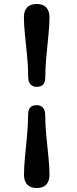

<svg xmlns="http://www.w3.org/2000/svg" viewBox="-20 -788 385 964"><path d="M207.5 -404Q207.5 -376 197 -364Q186.5 -352 164 -352Q144.5 -352 133 -364.5Q121.5 -377 121.5 -404Q121.5 -450 116.2 -505Q111 -560 105.5 -612Q100 -664 100 -701.5Q100 -733 116 -750.5Q132 -768 164.5 -768Q196 -768 212.2 -750.5Q228.5 -733 228.5 -701.5Q228.5 -664 223.2 -612Q218 -560 212.8 -505Q207.5 -450 207.5 -404ZM121 -208.5Q121 -236 131.5 -248Q142 -260 164.5 -260Q184 -260 195.5 -247.5Q207 -235 207 -208.5Q207 -162 212.5 -107Q218 -52 223.2 0.2Q228.5 52.5 228.5 89.5Q228.5 121 212.5 138.5Q196.5 156 164.5 156Q132.5 156 116.5 138.5Q100.5 121 100.5 89.5Q100.5 52.5 105.5 0.2Q110.5 -52 115.8 -107Q121 -162 121 -208.5Z"/></svg>

Font: Fraunces 9pt Soft Black
Style: Regular
Weight: 900
Version: Version 1.000;[b76b70a41]